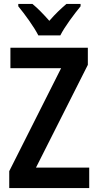

<svg xmlns="http://www.w3.org/2000/svg" viewBox="-20 -957 498 977"><path d="M175 -777H287C309 -821 358 -886 390 -925V-937H318C288 -911 263 -888 231 -851C201 -885 171 -916 145 -937H73V-925C106 -885 154 -819 175 -777ZM434 0V-104H163L427 -627V-714H33V-610H291L27 -86V0Z"/></svg>

Font: Noto Sans Khmer Condensed SemiBold
Style: Regular
Weight: 600
Width: 3
Designer: Danh Hong and the Monotype Design Team
Foundry: Monotype Imaging Inc.
Version: Version 2.004